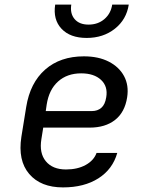

<svg xmlns="http://www.w3.org/2000/svg" viewBox="-20 -805 640 835"><path d="M254 10Q157 10 107 -48.5Q57 -107 73 -210L94 -340Q111 -445 176.5 -502.5Q242 -560 345 -560Q408 -560 453 -537Q498 -514 519.5 -474Q541 -434 533 -382Q523 -317 480.5 -283.5Q438 -250 370 -250H168L160 -200Q150 -139 179.5 -103.5Q209 -68 267 -68Q317 -68 352.5 -87.5Q388 -107 400 -140H490Q470 -69 408 -29.5Q346 10 254 10ZM179 -322H380Q404 -322 420.5 -336Q437 -350 442 -382Q450 -429 419.5 -457.5Q389 -486 333 -486Q272 -486 232.5 -450.5Q193 -415 183 -350ZM357 -640Q285 -640 247.5 -680Q210 -720 220 -785H290Q284 -746 304.5 -722Q325 -698 365 -698Q406 -698 434 -722Q462 -746 468 -785H540Q530 -720 479.5 -680Q429 -640 357 -640Z"/></svg>

Font: JetBrains Mono NL
Style: Italic
Weight: 400
Italic angle: -9°
Monospace: yes
Designer: Philipp Nurullin, Konstantin Bulenkov
Foundry: JetBrains
Version: Version 2.305; ttfautohint (v1.8.4.7-5d5b)